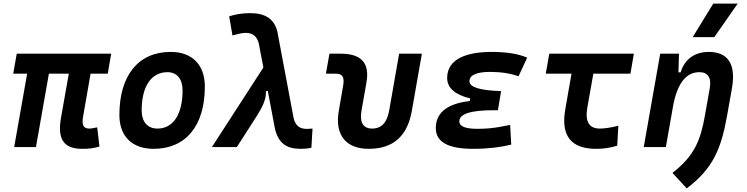

<svg xmlns="http://www.w3.org/2000/svg" viewBox="-20 -815 4142 1064"><path d="M435.1 9.8C476.1 9.8 497.1 6.8 531.2 -2.9L518.6 -109.4C500.5 -105.5 487.3 -102.5 475.6 -102.5C440.9 -102.5 432.6 -123 440.4 -168.5L481.9 -406.7H577.1L596.2 -517.6H72.8L53.2 -406.7H130.4L58.6 0H179.2L251 -406.7H361.3L317.9 -161.6C297.4 -43.5 333 9.8 435.1 9.8Z M831.1 9.8C1009.8 9.8 1115.2 -118.2 1115.2 -335C1115.2 -456.1 1044.9 -527.3 925.8 -527.3C747.1 -527.3 641.6 -397.5 641.6 -177.7C641.6 -60.1 711.9 9.8 831.1 9.8ZM852.5 -102.5C797.4 -102.5 765.1 -140.1 765.1 -203.6C765.1 -336.4 818.4 -415 907.7 -415C960.9 -415 991.7 -377.4 991.7 -314C991.7 -181.2 939.9 -102.5 852.5 -102.5Z M1647 9.8C1667 9.8 1684.6 8.3 1705.6 3.9L1711.9 -102.5C1695.3 -101.6 1686 -100.6 1681.2 -100.6C1641.1 -100.6 1618.2 -117.7 1607.4 -159.2L1517.1 -639.6C1499.5 -710.4 1450.2 -742.2 1366.2 -742.2C1318.4 -742.2 1283.2 -734.9 1250 -724.6L1268.1 -618.7C1300.3 -627.4 1323.2 -632.8 1341.8 -632.8C1378.9 -632.8 1403.8 -615.2 1414.1 -574.2L1439.5 -440.9L1154.3 0H1292.5L1400.9 -168.9C1427.2 -211.4 1456.5 -258.8 1453.6 -309.1L1463.9 -312L1504.4 -98.1C1523.9 -22.5 1565.9 9.8 1647 9.8Z M2022.9 9.8C2158.2 9.8 2237.3 -59.6 2262.2 -200.2L2317.9 -517.6H2191.9L2136.7 -202.6C2125 -136.2 2094.2 -102.5 2042.5 -102.5C1992.7 -102.5 1971.7 -136.2 1983.4 -202.6L2010.3 -355.5C2030.3 -465.3 1983.9 -517.6 1866.7 -517.6H1805.7L1786.1 -406.7H1838.9C1878.9 -406.7 1890.1 -388.7 1881.3 -338.4L1857.4 -200.2C1834.5 -68.4 1896 9.8 2022.9 9.8Z M2602.1 9.8C2685.5 9.8 2757.3 0.5 2813 -13.7L2807.1 -123C2761.7 -113.8 2708.5 -101.1 2625.5 -101.1C2558.6 -101.1 2525.4 -114.7 2525.4 -142.6C2525.4 -183.6 2587.9 -204.1 2713.9 -204.1H2739.3L2756.8 -310.1C2636.7 -314 2581.5 -332.5 2581.5 -364.7C2581.5 -402.3 2629.4 -416.5 2695.8 -416.5C2755.4 -416.5 2807.1 -408.7 2853.5 -392.1L2901.4 -495.6C2851.1 -517.1 2786.1 -527.3 2704.6 -527.3C2572.8 -527.3 2458 -492.2 2458 -382.8C2458 -328.1 2500.5 -290.5 2585.9 -269.5L2583.5 -255.4C2476.1 -242.7 2395 -201.7 2395 -105C2395 -27.8 2463.9 9.8 2602.1 9.8Z M3283.7 9.8C3326.2 9.8 3364.7 3.9 3400.4 -7.8L3406.7 -118.2C3365.7 -107.9 3331.5 -102.5 3304.2 -102.5C3244.1 -102.5 3221.2 -141.1 3234.9 -219.7L3268.1 -406.7H3473.6L3492.7 -517.6H3023.9L3004.4 -406.7H3147L3112.8 -210C3086.9 -63 3143.6 9.8 3283.7 9.8Z M3547.4 0H3669.9L3711.9 -237.8C3738.8 -370.1 3793 -415 3856 -415C3902.8 -415 3923.8 -384.3 3913.1 -325.2L3886.2 -173.3C3861.8 -36.1 3827.1 49.8 3706.5 143.1L3785.6 229C3931.2 118.7 3976.1 11.2 4009.3 -174.3L4036.1 -325.2C4059.6 -458 4015.6 -527.3 3907.7 -527.3C3829.1 -527.3 3773.4 -486.3 3752 -414.1H3739.7L3742.7 -517.6H3638.7ZM3818.8 -609.4H3938.5L4067.9 -794.9H3932.6Z"/></svg>

Font: Cascadia Code SemiBold
Style: Italic
Weight: 600
Italic angle: -10°
Monospace: yes
Designer: Aaron Bell
Foundry: Saja Typeworks
Version: Version 2404.023